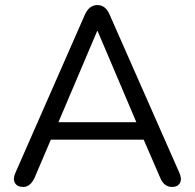

<svg xmlns="http://www.w3.org/2000/svg" viewBox="-20 -732 769 759"><path d="M72 7Q48 7 39 -9Q30 -25 41 -49L316 -675Q333 -712 365 -712Q397 -712 413 -675L689 -49Q700 -25 691.5 -9Q683 7 660 7Q628 7 613 -30L548 -180H181L117 -30Q100 7 72 7ZM366 -609H364L211 -249H519Z"/></svg>

Font: Nunito
Style: Regular
Weight: 400
Designer: Vernon Adams
Foundry: Vernon Adams
Version: Version 3.602